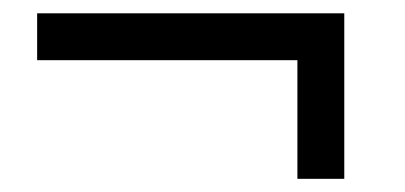

<svg xmlns="http://www.w3.org/2000/svg" viewBox="-20 -377 611 290"><path d="M36.1 -356.9H500V-106.9H429.2V-286.1H36.1Z"/></svg>

Font: Rawengulk
Style: Bold
Weight: 700
Version: Version 0.92